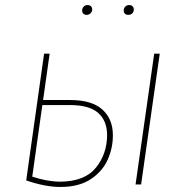

<svg xmlns="http://www.w3.org/2000/svg" viewBox="-20 -732 735 762"><path d="M428 -195Q428 -144 407 -97.5Q386 -51 339.5 -20.5Q293 10 220 10Q159 10 84 -16L155 -519H177L151 -335H259Q344 -335 386 -297.5Q428 -260 428 -195ZM592 -519H614L540 0H518ZM405 -196Q405 -252 370 -283.5Q335 -315 258 -315H148L108 -31Q168 -11 220 -11Q317 -12 361 -67Q405 -122 405 -196ZM306 -690Q306 -699 312 -705.5Q318 -712 327 -712Q336 -712 341 -707Q346 -702 346 -694Q346 -686 339.5 -679.5Q333 -673 324 -673Q316 -673 311 -677.5Q306 -682 306 -690ZM471 -690Q471 -699 477 -705.5Q483 -712 493 -712Q501 -712 506 -707Q511 -702 511 -694Q511 -685 505 -679Q499 -673 489 -673Q481 -673 476 -677.5Q471 -682 471 -690Z"/></svg>

Font: Fira Sans Thin
Style: Italic
Weight: 250
Italic angle: -8°
Designer: Carrois Corporate & Edenspiekermann AG
Foundry: Carrois Corporate GbR & Edenspiekermann AG
Version: Version 4.203